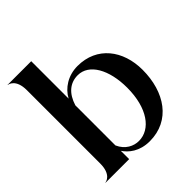

<svg xmlns="http://www.w3.org/2000/svg" viewBox="-216 -948 1109 1109"><g transform="rotate(-45 338.0 -394.0)"><path d="M215.5 0V-68C240 -31 289 11.5 373 11.5C541.5 11.5 635.5 -128.5 635.5 -310C635.5 -469 543 -591.5 385 -591.5C307 -591.5 245 -550 215.5 -494.5V-800H22.5V-798.5C28 -798.5 79.5 -790 79.5 -699.5V-100.5C79.5 -10 28 -1.5 22.5 -1.5V0ZM215.5 -112V-439.5C238.5 -513.5 284.5 -553 348 -553C440.5 -553 499.5 -446.5 499.5 -300C499.5 -133.5 425 -34 330 -34C288.5 -34 240.5 -55.5 215.5 -112Z"/></g></svg>

Font: Beautique Display
Style: Bold
Weight: 700
Designer: Nhat-Quang Ngo
Version: Version 1.100;Glyphs 3.2.3 (3260)